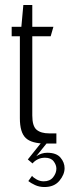

<svg xmlns="http://www.w3.org/2000/svg" viewBox="-20 -578 280 773"><path d="M164 0Q107 0 83.5 -22.5Q60 -45 60 -102V-432H27V-470H66L74 -558H110V-470H195L184 -432H110V-113Q110 -70 127.5 -55.5Q145 -41 178 -41H207V0ZM159 175Q138 175 121 167Q104 159 94 151L109 130Q114 137 127.5 144.5Q141 152 156 152Q181 152 194 135.5Q207 119 207 101Q207 86 196 71.5Q185 57 161 57Q145 57 132 63.5Q119 70 111 80L92 64L144 -1H168L126 51Q147 37 170 37Q207 37 223.5 56.5Q240 76 240 99Q240 125 219 150Q198 175 159 175Z"/></svg>

Font: Smooch Sans
Style: Regular
Weight: 400
Designer: Robert E. Leuschke
Foundry: Robert E. Leuschke
Version: Version 1.010; ttfautohint (v1.8.3)